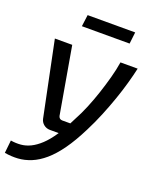

<svg xmlns="http://www.w3.org/2000/svg" viewBox="-160 -766 870 1070"><g transform="rotate(20 274.5 -231.0)"><path d="M535 -488Q526 -447 512 -397Q498 -347 479 -292.5Q460 -238 437 -182Q414 -126 387 -73Q348 5 310 58Q272 111 234 143.5Q196 176 157 192Q118 208 79 210.5Q40 213 0 206L8 130Q38 135 67.5 132.5Q97 130 125.5 116Q154 102 183 75Q212 48 241.5 4Q271 -40 302 -103Q326 -147 346 -195.5Q366 -244 382.5 -294Q399 -344 412.5 -393.5Q426 -443 433 -488ZM147 -488 216 -91Q221 -73 239 -73H298L259 0H192Q171 0 155 -13Q139 -26 135 -46L44 -488ZM453 -673 445 -604H162L171 -673Z"/></g></svg>

Font: Exo 2 Medium
Style: Italic
Weight: 500
Italic angle: -8°
Designer: Natanael Gama
Foundry: Natanael Gama
Version: Version 2.010